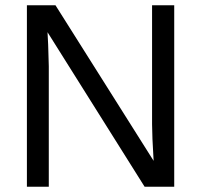

<svg xmlns="http://www.w3.org/2000/svg" viewBox="-20 -708 762 728"><path d="M528.3 0H640.6V-688H556.6V-236.8C556.6 -208.2 558.6 -161.9 562.5 -98.1L190.4 -688H82V0H165V-457L162.6 -538.6L160.2 -585.9Z"/></svg>

Font: Arimo
Style: Regular
Weight: 400
Designer: Steve Matteson
Foundry: Monotype Imaging Inc.
Version: Version 1.32